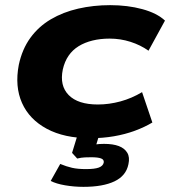

<svg xmlns="http://www.w3.org/2000/svg" viewBox="-20 -526 661 746"><path d="M331 11Q230 11 162 -25.5Q94 -62 65.5 -126Q37 -190 53 -274Q66 -335 98 -379Q130 -423 177.5 -451Q225 -479 284 -492.5Q343 -506 408 -506Q476 -506 533 -490.5Q590 -475 621 -446L557 -329Q526 -351 487 -363.5Q448 -376 406 -376Q370 -376 339.5 -368.5Q309 -361 285.5 -346.5Q262 -332 246.5 -309.5Q231 -287 224 -256Q211 -193 247 -156.5Q283 -120 360 -120Q404 -120 448 -132Q492 -144 532 -168L572 -50Q542 -32 504 -18Q466 -4 422.5 3.5Q379 11 331 11ZM304 200Q268 200 233 194Q198 188 177 177L214 111Q238 121 260 126Q282 131 314 131Q348 131 364 125Q380 119 383 106Q385 94 372.5 89.5Q360 85 335 85Q325 85 310.5 85.5Q296 86 280 90L260 68L287 -20H371L347 59L311 43Q330 38 348 35.5Q366 33 384 33Q419 33 441.5 41.5Q464 50 474.5 67.5Q485 85 479 112Q470 157 425 178.5Q380 200 304 200Z"/></svg>

Font: Nunito Sans 10pt Expanded ExtraBold
Style: Italic
Weight: 800
Width: 7
Italic angle: -9°
Designer: Vernon Adams
Foundry: Vernon Adams
Version: Version 3.101;gftools[0.9.27]